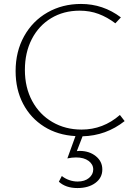

<svg xmlns="http://www.w3.org/2000/svg" viewBox="-20 -684 697 972"><path d="M498 174Q498 216 463 242Q428 268 372 268Q313 268 278 236L293 207Q309 220 330 227.5Q351 235 373 235Q409 235 430.5 217Q452 199 452 174Q452 148 428.5 130.5Q405 113 365 113Q344 113 321 118L362 5Q272 0 203.5 -43Q135 -86 97 -158.5Q59 -231 59 -324Q59 -423 102 -500.5Q145 -578 220.5 -621Q296 -664 390 -664Q502 -664 592 -596L564 -566Q523 -597 479 -613.5Q435 -630 383 -630Q302 -630 239 -592Q176 -554 141 -486Q106 -418 106 -330Q106 -241 143 -172.5Q180 -104 245.5 -66Q311 -28 393 -28Q502 -28 587 -102L611 -71Q517 3 398 6L369 81Q374 80 383 80Q432 80 465 106.5Q498 133 498 174Z"/></svg>

Font: Ysabeau Infant Light
Style: Regular
Weight: 300
Designer: Christian Thalmann (Catharsis Fonts)
Version: Version 0.003